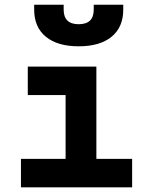

<svg xmlns="http://www.w3.org/2000/svg" viewBox="-20 -803 626 823"><path d="M69.8 0V-122.1H261.2V-395.5H99.1V-517.6H393.1V-122.1H546.4V0ZM317.4 -604.5Q226.6 -604.5 176.5 -645.5Q126.5 -686.5 126.5 -761.7V-782.7H252.9V-761.7Q252.9 -699.2 317.4 -699.2Q381.8 -699.2 381.8 -761.7V-782.7H508.3V-761.7Q508.3 -686.5 458.3 -645.5Q408.2 -604.5 317.4 -604.5Z"/></svg>

Font: CaskaydiaMono NF
Style: Bold
Weight: 700
Designer: Aaron Bell
Foundry: Saja Typeworks
Version: Version 2111.001; ttfautohint (v1.8.4);Nerd Fonts 3.1.1